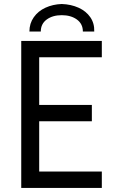

<svg xmlns="http://www.w3.org/2000/svg" viewBox="-20 -920 576 940"><path d="M84 -719.7H478.5V-639.6H171.9V-406.2H429.7V-326.2H171.9V-80.1H478.5V0H84ZM441.4 -765.6H385.7Q385.7 -803.2 356.4 -824.5Q327.1 -845.7 282.2 -845.7Q237.8 -845.7 208.7 -824.5Q179.7 -803.2 179.7 -765.6H124Q124 -805.2 145.3 -835.4Q166.5 -865.7 202.6 -882.3Q238.8 -898.9 282.2 -900.4Q327.6 -898.9 364.5 -882.3Q401.4 -865.7 422.1 -835.7Q442.9 -805.7 441.4 -765.6Z"/></svg>

Font: Reddit Sans Chocolate
Style: Regular
Weight: 400
Designer: Stephen Hutchings
Foundry: Reddit
Version: Version 1.013